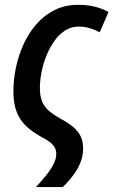

<svg xmlns="http://www.w3.org/2000/svg" viewBox="-20 -570 464 785"><path d="M127 194.8Q152.3 167.5 170.9 144Q189.5 120.6 199.7 99.6Q210 78.6 210 59.6Q210 44.9 204.1 33.7Q198.2 22.5 184.3 11.5Q170.4 0.5 146 -12.2Q111.3 -31.2 86.4 -54.9Q61.5 -78.6 48.1 -112.5Q34.7 -146.5 34.7 -196.8Q34.7 -243.2 44.9 -292.7Q55.2 -342.3 75.9 -388.2Q96.7 -434.1 128.4 -470.7Q160.2 -507.3 202.9 -528.8Q245.6 -550.3 299.8 -550.3Q336.4 -550.3 367.2 -542.7Q397.9 -535.2 423.8 -521L387.7 -438Q369.1 -447.8 347.2 -454.6Q325.2 -461.4 301.8 -461.4Q271 -461.4 245.8 -445.1Q220.7 -428.7 201.7 -401.6Q182.6 -374.5 169.4 -341.3Q156.2 -308.1 149.7 -274.2Q143.1 -240.2 143.1 -210.4Q143.1 -177.2 152.3 -155Q161.6 -132.8 179.7 -117.2Q197.8 -101.6 223.1 -87.4Q250.5 -72.8 272.2 -56.6Q293.9 -40.5 306.9 -18.1Q319.8 4.4 319.8 38.1Q319.8 64.9 310.1 91.3Q300.3 117.7 281.7 143.3Q263.2 168.9 236.8 194.8Z"/></svg>

Font: Open Sans SemiCondensed SemiBold
Style: Italic
Weight: 600
Width: 4
Italic angle: -12°
Designer: Monotype Design Team
Foundry: Monotype Imaging Inc.
Version: Version 3.000